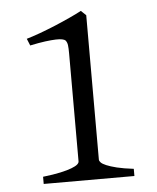

<svg xmlns="http://www.w3.org/2000/svg" viewBox="-47 -649 564 690"><g transform="rotate(-5 234.5 -304.0)"><path d="M83 0V-25.9Q121.1 -30.3 146.5 -35.9Q171.9 -41.5 187 -47.4Q202.1 -53.2 208.5 -58.8Q214.8 -64.5 214.8 -69.8V-459Q214.8 -478.5 213.4 -489.3Q211.9 -500 206.1 -506.8Q203.1 -509.8 194.8 -511.7Q186.5 -513.7 171.4 -513.2Q156.2 -512.7 133.3 -509.8Q110.4 -506.8 78.1 -500L67.9 -524.9Q88.4 -530.8 116.5 -541Q144.5 -551.3 173.3 -563.2Q202.1 -575.2 228 -587.2Q253.9 -599.1 270 -607.9L288.1 -590.8V-69.8Q288.1 -64.9 293.5 -59.3Q298.8 -53.7 312.5 -47.9Q326.2 -42 349.9 -36.1Q373.5 -30.3 410.2 -25.9V0Z"/></g></svg>

Font: Gentium Plus Cyr
Style: Regular
Weight: 400
Designer: J. Victor Gaultney, Annie Olsen, Iska Routamaa, Becca Hirsbrunner
Foundry: SIL International
Version: Version 5.000